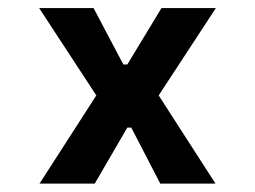

<svg xmlns="http://www.w3.org/2000/svg" viewBox="-20 -511 627 472"><path d="M370.1 -276.4 509.8 -59.6H374L302.7 -197.3H293L212.9 -59.6H77.1L216.8 -276.4L76.2 -491.2H210L283.2 -352.5H293L377 -491.2H510.7Z"/></svg>

Font: Allerta
Style: Medium
Weight: 500
Designer: Matt McInerney
Foundry: Matt McInerney
Version: Version 1.0